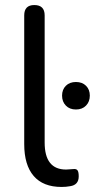

<svg xmlns="http://www.w3.org/2000/svg" viewBox="-20 -732 376 761"><path d="M224 9Q151 9 113.5 -34.5Q76 -78 76 -161V-671Q76 -712 116 -712Q157 -712 157 -671V-167Q157 -60 242 -60Q248 -60 258 -61Q268 -62 272 -62Q283 -63 287.5 -56.5Q292 -50 292 -33Q292 1 258 6Q242 9 224 9ZM321 -313.5Q306 -298 281 -298Q256 -298 241 -313.5Q226 -329 226 -353Q226 -377 241 -392Q256 -407 281 -407Q306 -407 321 -392Q336 -377 336 -353Q336 -329 321 -313.5Z"/></svg>

Font: Nunito
Style: Regular
Weight: 400
Designer: Vernon Adams
Foundry: Vernon Adams
Version: Version 3.602